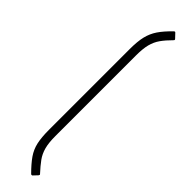

<svg xmlns="http://www.w3.org/2000/svg" viewBox="-295 -675 795 795"><g transform="rotate(45 102.0 -278.0)"><path d="M142 141Q111 110 94 85.5Q77 61 70.5 32Q64 3 64 -42V-514Q64 -559 71 -588Q78 -617 94.5 -641.5Q111 -666 142 -696Q143 -697 145 -697.5Q147 -698 149 -696L167 -677Q169 -675 169 -673Q169 -671 167 -669Q143 -645 128.5 -624.5Q114 -604 107.5 -578.5Q101 -553 101 -513V-42Q101 -2 108 23.5Q115 49 129.5 69Q144 89 167 114Q169 116 169 117.5Q169 119 167 122L149 141Q147 142 145.5 142Q144 142 142 141Z"/></g></svg>

Font: Sofia Sans Condensed ExtraLight
Style: Regular
Weight: 250
Version: Version 4.100